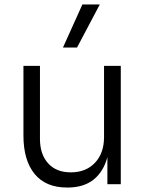

<svg xmlns="http://www.w3.org/2000/svg" viewBox="-20 -825 660 860"><path d="M85 -218V-530H159V-203Q159 -134 195.5 -93.5Q232 -53 297 -53Q365 -53 405.5 -96Q446 -139 446 -211V-530H521V0H461V-121Q443 -55 398.5 -20Q354 15 283 15H280Q185 15 135 -46Q85 -107 85 -218ZM349 -805H427L325 -612H262Z"/></svg>

Font: Sora-SIA Light
Style: Regular
Weight: 300
Designer: Jonathan Barnbrook, Julián Moncada
Foundry: Barnbrook Fonts
Version: Version 2.000